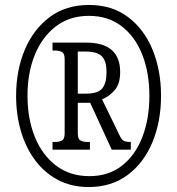

<svg xmlns="http://www.w3.org/2000/svg" viewBox="-20 -745 715 775"><path d="M338 10Q268 10 213.5 -19Q159 -48 121.5 -98.5Q84 -149 64.5 -215.5Q45 -282 45 -358Q45 -461 80 -544Q115 -627 180.5 -676Q246 -725 339 -725Q432 -725 497 -676Q562 -627 596 -544Q630 -461 630 -358Q630 -255 595.5 -171.5Q561 -88 495.5 -39Q430 10 338 10ZM341 -34Q418 -34 472 -76Q526 -118 554.5 -191.5Q583 -265 583 -358Q583 -452 554 -525Q525 -598 470.5 -639.5Q416 -681 339 -681Q261 -681 205.5 -638.5Q150 -596 120.5 -523.5Q91 -451 91 -359Q91 -265 121 -191.5Q151 -118 207 -76Q263 -34 341 -34ZM192 -141V-172H202Q218 -172 229.5 -177.5Q241 -183 241 -207V-506Q241 -530 229.5 -535.5Q218 -541 202 -541H192V-573H328Q465 -573 465 -454Q465 -406 442.5 -380.5Q420 -355 392 -344L463 -198Q471 -181 479.5 -176.5Q488 -172 508 -172V-141H431L344 -330H294V-207Q294 -183 305.5 -177.5Q317 -172 332 -172H343V-141ZM327 -367Q375 -367 392.5 -388Q410 -409 410 -453Q410 -500 390.5 -518.5Q371 -537 325 -537H294V-367Z"/></svg>

Font: Noto Serif ExtraCondensed Medium
Style: Italic
Weight: 500
Width: 2
Italic angle: -12°
Designer: Monotype Design Team
Foundry: Monotype Imaging Inc.
Version: Version 2.013; ttfautohint (v1.8.4.7-5d5b)